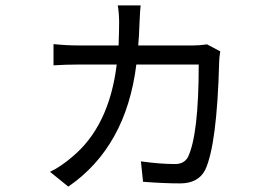

<svg xmlns="http://www.w3.org/2000/svg" viewBox="-20 -633 1040 714"><path d="M799 -442Q795 -416 795 -402Q787 -95 743 -1Q717 49 650 49Q590 49 512 43L504 -33Q574 -23 631 -23Q665 -23 679 -49Q719 -133 719 -393H487Q449 -87 234 61L166 6Q206 -13 249 -50Q386 -164 414 -393H271Q223 -393 179 -390V-469Q227 -464 271 -464H421Q423 -518 423 -549Q423 -583 418 -613H503Q501 -598 499 -552Q497 -493 494 -464H699Q722 -464 750 -468Z"/></svg>

Font: 思源黑体R
Style: Regular
Weight: 400
Designer: Ryoko NISHIZUKA  (kana & ideographs); Paul D. Hunt (Latin, Greek & Cyrillic); Wenlong ZHANG  (bopomofo); Sandoll Communi
Foundry: Adobe Systems Incorporated
Version: Version 1.00 June 24, 2014, initial release